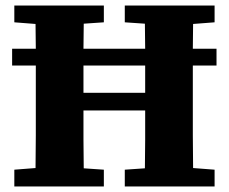

<svg xmlns="http://www.w3.org/2000/svg" viewBox="-20 -677 830 697"><path d="M283 -344V-340H507V-344Q507 -368 507 -392Q507 -416 507 -439H283Q283 -416 283 -392.5Q283 -369 283 -344ZM433 -596V-657H759V-596L681 -590Q681 -568 680.5 -545.5Q680 -523 680 -500H766V-439H680Q680 -417 680 -396Q680 -375 680 -353V-304Q680 -245 680 -185.5Q680 -126 681 -67L759 -61V0H433V-61L506 -66Q507 -118 507 -170.5Q507 -223 507 -276H283Q283 -223 283 -170.5Q283 -118 284 -66L357 -61V0H32V-61L109 -67Q110 -126 110 -185.5Q110 -245 110 -304V-353Q110 -375 110 -396Q110 -417 110 -439H24V-500H110Q110 -523 109.5 -545.5Q109 -568 109 -590L32 -596V-657H357V-596L284 -591Q284 -569 283.5 -546Q283 -523 283 -500H507Q507 -523 506.5 -546Q506 -569 506 -591Z"/></svg>

Font: Source Serif 4 SmText
Style: Bold
Weight: 700
Designer: Frank Grießhammer
Foundry: Adobe
Version: Version 4.005;hotconv 1.1.0;makeotfexe 2.6.0